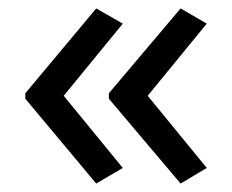

<svg xmlns="http://www.w3.org/2000/svg" viewBox="-20 -491 549 455"><path d="M40 -270 208 -471 271 -435 131 -264 271 -93 208 -56 40 -257ZM238 -270 408 -471 470 -435 330 -264 470 -93 408 -56 238 -257Z"/></svg>

Font: Noto Sans Manichaean
Style: Regular
Weight: 400
Designer: Monotype Design Team
Foundry: Monotype Imaging Inc.
Version: Version 2.005; ttfautohint (v1.8.4.7-5d5b)